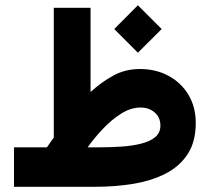

<svg xmlns="http://www.w3.org/2000/svg" viewBox="-20 -717 810 737"><path d="M509.3 -696.8 600.6 -605.5 509.3 -514.6 418.5 -605.5ZM160.2 -151.4Q166.5 -161.1 173.1 -170.4Q179.7 -179.7 186.5 -189V-687H327.6V-363.8Q371.1 -403.3 416 -427.5Q460.9 -451.7 516.1 -452.1Q579.1 -452.1 627.7 -425.5Q676.3 -398.9 703.9 -352.3Q731.4 -305.7 731.4 -245.1Q731.4 -173.3 700.7 -126Q669.9 -78.6 616.5 -51Q563 -23.4 493.4 -11.7Q423.8 0 346.2 0H33.7V-151.4ZM519.5 -304.2Q481.9 -304.2 444.6 -280.5Q407.2 -256.8 374.3 -221.7Q341.3 -186.5 316.4 -151.4H354Q399.4 -151.4 442.6 -154.1Q485.8 -156.7 520.5 -165.3Q555.2 -173.8 575.4 -190.4Q595.7 -207 595.7 -234.9Q595.7 -266.6 573.7 -285.4Q551.8 -304.2 519.5 -304.2Z"/></svg>

Font: Vazirmatn FD Black
Style: Regular
Weight: 900
Designer: Saber Rastikerdar
Foundry: Saber Rastikerdar
Version: Version 33.003